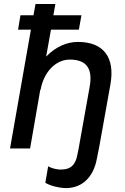

<svg xmlns="http://www.w3.org/2000/svg" viewBox="-20 -740 622 957"><path d="M82 -664 70 -592H134L30 0H130L181 -294L182 -291C198 -382 258 -443 328 -443C412 -443 443 -397 427 -308L372 0L367 25C356 90 326 107 275 105C254 103 234 97 220 89L206 171C232 187 271 195 297 197C380 203 445 151 463 50L475 -10L530 -317C555 -454 496 -531 369 -531C316 -531 261 -510 210 -458L234 -592H373L386 -664H246L256 -720H157L147 -664Z"/></svg>

Font: Fixel Text 20240404 Medium
Style: Italic
Weight: 500
Width: 4
Italic angle: -10°
Designer: AlfaBravo + MacPaw
Foundry: Kyrylo Tkachov, Marchela Mozhyna, Serhii Makarenko, Maria Weinstein, Zakhar Kryvoshyya
Version: Version 1.211;Glyphs 3.2 (3225)